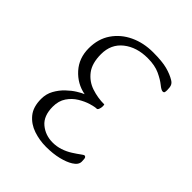

<svg xmlns="http://www.w3.org/2000/svg" viewBox="-187 -780 895 895"><g transform="rotate(45 260.5 -332.5)"><path d="M305 -665Q365 -665 398.5 -656Q432 -647 455 -633Q467 -626 471.5 -616Q476 -606 476 -586Q476 -578 474.5 -572.5Q473 -567 465 -567Q456 -567 437 -582.5Q418 -598 386 -613Q354 -628 306 -628Q234 -628 186.5 -590.5Q139 -553 139 -487Q139 -427 165 -393Q191 -359 231.5 -345.5Q272 -332 315 -332Q317 -332 317 -321Q317 -311 313.5 -302Q310 -293 305 -293Q292 -293 267 -285.5Q242 -278 215.5 -262Q189 -246 171 -219.5Q153 -193 153 -155Q153 -94 188 -65Q223 -36 271 -36Q297 -36 321.5 -44Q346 -52 368 -66Q390 -80 402.5 -89.5Q415 -99 419 -99Q424 -99 427 -94Q430 -89 430 -69Q430 -48 404 -32Q382 -18 345.5 -9Q309 0 263 0Q220 0 180 -13.5Q140 -27 114.5 -58Q89 -89 89 -142Q89 -175 104 -202Q119 -229 140.5 -249.5Q162 -270 183 -283Q204 -296 217 -301Q159 -312 119 -356.5Q79 -401 79 -466Q79 -528 109.5 -572.5Q140 -617 191 -641Q242 -665 305 -665Z"/></g></svg>

Font: Briem Hand Thin
Style: Regular
Weight: 100
Designer: Gunnlaugur SE Briem, Eben Sorkin
Foundry: Sorkin Type Co.
Version: Version 1.003